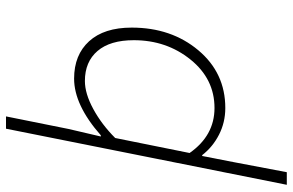

<svg xmlns="http://www.w3.org/2000/svg" viewBox="-188 -571 976 640"><g transform="rotate(-90 300.0 -251.0)"><path d="M4 217 191 -719H232L190 -510L165 -403H169Q270 -492 358 -492Q437 -492 482.5 -442Q528 -392 528 -300Q528 -168 452.5 -78Q377 12 260 12Q212 12 171 -9Q130 -30 103 -65H100L79 43L46 217ZM260 -24Q357 -24 421.5 -104Q486 -184 486 -293Q486 -372 450 -414Q414 -456 350 -456Q308 -456 256.5 -428Q205 -400 160 -355L110 -107Q168 -24 260 -24Z"/></g></svg>

Font: TypoPRO Source Code Pro
Style: Italic
Weight: 300
Italic angle: -11°
Monospace: yes
Designer: Paul D. Hunt, Teo Tuominen
Foundry: Adobe Systems Incorporated
Version: Version 1.030;PS 1.0;hotconv 1.0.84;makeotf.lib2.5.63406